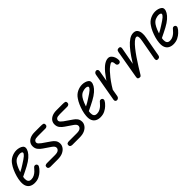

<svg xmlns="http://www.w3.org/2000/svg" viewBox="201 -1325 2234 2234"><g transform="rotate(-45 1317.5 -208.0)"><path d="M99 5Q66 5 40 -8.5Q14 -22 1 -51Q-12 -80 -8 -127Q-5 -163 6 -201.5Q17 -240 33 -276Q49 -312 67 -337Q93 -377 133.5 -397Q174 -417 216 -417Q239 -417 261.5 -410.5Q284 -404 299 -391.5Q314 -379 314 -359Q314 -337 298.5 -310Q283 -283 251 -255Q219 -227 169 -200Q146 -188 115.5 -172.5Q85 -157 59.5 -145Q34 -133 25 -128L37 -188Q50 -195 68 -204Q86 -213 107.5 -225Q129 -237 151 -252Q207 -287 229.5 -307Q252 -327 252 -342Q252 -350 241 -355Q230 -360 214 -360Q192 -360 164.5 -349.5Q137 -339 115 -308Q98 -283 84 -248Q70 -213 61 -178Q52 -143 50 -116Q49 -86 60.5 -69.5Q72 -53 100 -53Q127 -53 149.5 -65Q172 -77 187.5 -92Q203 -107 209 -115Q226 -138 239.5 -140Q253 -142 263 -134Q271 -128 272.5 -115Q274 -102 254 -76Q248 -68 227.5 -48Q207 -28 174.5 -11.5Q142 5 99 5Z M480 0H361Q348 0 336.5 -6.5Q325 -13 325 -30Q325 -47 336.5 -53Q348 -59 362 -59H492Q534 -59 551.5 -73Q569 -87 569 -106Q569 -121 559 -132.5Q549 -144 536 -153L448 -213Q422 -230 402 -254.5Q382 -279 382 -316Q382 -344 397 -366.5Q412 -389 442 -402.5Q472 -416 515 -416H616Q642 -416 655 -412Q668 -408 668 -386Q668 -371 657 -363.5Q646 -356 634 -356H511Q470 -356 456 -344.5Q442 -333 442 -316Q442 -303 454.5 -291Q467 -279 481 -268L575 -203Q600 -187 616.5 -164.5Q633 -142 633 -108Q633 -82 616 -57Q599 -32 565.5 -16Q532 0 480 0Z M840 0H721Q708 0 696.5 -6.5Q685 -13 685 -30Q685 -47 696.5 -53Q708 -59 722 -59H852Q894 -59 911.5 -73Q929 -87 929 -106Q929 -121 919 -132.5Q909 -144 896 -153L808 -213Q782 -230 762 -254.5Q742 -279 742 -316Q742 -344 757 -366.5Q772 -389 802 -402.5Q832 -416 875 -416H976Q1002 -416 1015 -412Q1028 -408 1028 -386Q1028 -371 1017 -363.5Q1006 -356 994 -356H871Q830 -356 816 -344.5Q802 -333 802 -316Q802 -303 814.5 -291Q827 -279 841 -268L935 -203Q960 -187 976.5 -164.5Q993 -142 993 -108Q993 -82 976 -57Q959 -32 925.5 -16Q892 0 840 0Z M1180 5Q1147 5 1121 -8.5Q1095 -22 1082 -51Q1069 -80 1073 -127Q1076 -163 1087 -201.5Q1098 -240 1114 -276Q1130 -312 1148 -337Q1174 -377 1214.5 -397Q1255 -417 1297 -417Q1320 -417 1342.5 -410.5Q1365 -404 1380 -391.5Q1395 -379 1395 -359Q1395 -337 1379.5 -310Q1364 -283 1332 -255Q1300 -227 1250 -200Q1227 -188 1196.5 -172.5Q1166 -157 1140.5 -145Q1115 -133 1106 -128L1118 -188Q1131 -195 1149 -204Q1167 -213 1188.5 -225Q1210 -237 1232 -252Q1288 -287 1310.5 -307Q1333 -327 1333 -342Q1333 -350 1322 -355Q1311 -360 1295 -360Q1273 -360 1245.5 -349.5Q1218 -339 1196 -308Q1179 -283 1165 -248Q1151 -213 1142 -178Q1133 -143 1131 -116Q1130 -86 1141.5 -69.5Q1153 -53 1181 -53Q1208 -53 1230.5 -65Q1253 -77 1268.5 -92Q1284 -107 1290 -115Q1307 -138 1320.5 -140Q1334 -142 1344 -134Q1352 -128 1353.5 -115Q1355 -102 1335 -76Q1329 -68 1308.5 -48Q1288 -28 1255.5 -11.5Q1223 5 1180 5Z M1773 -283Q1760 -282 1750.5 -290.5Q1741 -299 1741 -310Q1741 -326 1736 -342Q1731 -358 1719 -358Q1706 -358 1673 -332Q1640 -306 1589.5 -242.5Q1539 -179 1473 -65L1493 -191Q1547 -279 1589 -329Q1631 -379 1665 -400Q1699 -421 1728 -421Q1750 -421 1766.5 -406Q1783 -391 1792.5 -367Q1802 -343 1802 -315Q1802 -305 1795.5 -294.5Q1789 -284 1773 -283ZM1456 0Q1445 0 1437 -8Q1429 -16 1431 -32L1493 -384Q1496 -400 1506.5 -408Q1517 -416 1528 -416Q1539 -416 1547 -407Q1555 -398 1552 -380L1492 -32Q1489 -16 1478.5 -8Q1468 0 1456 0Z M2130 0Q2111 0 2107.5 -11.5Q2104 -23 2106 -36L2150 -278Q2153 -294 2155 -313.5Q2157 -333 2153 -347.5Q2149 -362 2134 -362Q2116 -362 2090 -339.5Q2064 -317 2033.5 -279Q2003 -241 1971.5 -195Q1940 -149 1910.5 -101.5Q1881 -54 1856 -13L1863 -135Q1898 -192 1933 -243.5Q1968 -295 2003 -335Q2038 -375 2073 -398Q2108 -421 2143 -421Q2179 -421 2195.5 -399.5Q2212 -378 2215 -345Q2218 -312 2211 -278L2165 -27Q2163 -17 2156 -8.5Q2149 0 2130 0ZM1827 0Q1808 -3 1804.5 -13.5Q1801 -24 1805 -43L1864 -384Q1866 -395 1870 -402Q1874 -409 1881.5 -412.5Q1889 -416 1901 -416Q1916 -416 1921.5 -407.5Q1927 -399 1925 -384L1856 -13Q1851 -6 1846 -2.5Q1841 1 1827 0Z M2382 5Q2349 5 2323 -8.5Q2297 -22 2284 -51Q2271 -80 2275 -127Q2278 -163 2289 -201.5Q2300 -240 2316 -276Q2332 -312 2350 -337Q2376 -377 2416.5 -397Q2457 -417 2499 -417Q2522 -417 2544.5 -410.5Q2567 -404 2582 -391.5Q2597 -379 2597 -359Q2597 -337 2581.5 -310Q2566 -283 2534 -255Q2502 -227 2452 -200Q2429 -188 2398.5 -172.5Q2368 -157 2342.5 -145Q2317 -133 2308 -128L2320 -188Q2333 -195 2351 -204Q2369 -213 2390.5 -225Q2412 -237 2434 -252Q2490 -287 2512.5 -307Q2535 -327 2535 -342Q2535 -350 2524 -355Q2513 -360 2497 -360Q2475 -360 2447.5 -349.5Q2420 -339 2398 -308Q2381 -283 2367 -248Q2353 -213 2344 -178Q2335 -143 2333 -116Q2332 -86 2343.5 -69.5Q2355 -53 2383 -53Q2410 -53 2432.5 -65Q2455 -77 2470.5 -92Q2486 -107 2492 -115Q2509 -138 2522.5 -140Q2536 -142 2546 -134Q2554 -128 2555.5 -115Q2557 -102 2537 -76Q2531 -68 2510.5 -48Q2490 -28 2457.5 -11.5Q2425 5 2382 5Z"/></g></svg>

Font: Edu QLD Beginner
Style: Regular
Weight: 400
Designer: Tina and Corey Anderson
Foundry: Google for Education
Version: Version 1.003